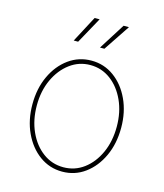

<svg xmlns="http://www.w3.org/2000/svg" viewBox="-115 -846 808 945"><g transform="rotate(15 289.5 -374.0)"><path d="M290 11.7Q225.6 11.7 174.3 -25.6Q123 -63 93.3 -127Q63.5 -190.9 63.5 -271.5Q63.5 -352.1 93.3 -415.8Q123 -479.5 174.3 -516.6Q225.6 -553.7 290 -553.7Q354 -553.7 405 -516.6Q456.1 -479.5 485.8 -415.5Q515.6 -351.6 515.6 -271.5Q515.6 -190.9 486.1 -127Q456.5 -63 405.5 -25.6Q354.5 11.7 290 11.7ZM290 -10.7Q348.1 -10.7 394 -44.9Q439.9 -79.1 466.6 -138.2Q493.2 -197.3 493.2 -271.5Q493.2 -345.2 466.3 -404.1Q439.5 -462.9 393.6 -497.1Q347.7 -531.2 290 -531.2Q232.4 -531.2 186.3 -496.8Q140.1 -462.4 113 -403.8Q85.9 -345.2 85.9 -271.5Q85.9 -197.3 112.8 -138.2Q139.6 -79.1 185.8 -44.9Q231.9 -10.7 290 -10.7ZM201.2 -626.5H178.7L249.5 -760.3H274.9ZM335 -626.5H312.5L397 -760.3H424.3Z"/></g></svg>

Font: Inter Thin
Style: Regular
Weight: 250
Designer: Rasmus Andersson
Foundry: rsms
Version: Version 4.001;git-66647c0bb